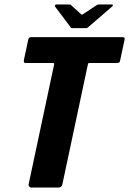

<svg xmlns="http://www.w3.org/2000/svg" viewBox="-20 -839 578 859"><path d="M120 0Q115 0 111 -4Q107 -8 108 -14L222 -550Q223 -555 222 -556Q221 -557 216 -557H102Q89 -557 87.5 -559.5Q86 -562 87 -571L106 -660Q108 -668 111 -670.5Q114 -673 125 -673H522Q534 -673 536.5 -670.5Q539 -668 537 -660L518 -571Q517 -562 513 -559.5Q509 -557 496 -557H382Q376 -557 375 -556Q374 -555 373 -550L259 -14Q256 0 242 0ZM303 -713Q297 -713 296 -717L226 -810Q225 -813 226.5 -816Q228 -819 232 -819H291Q297 -819 299 -815L342 -776Q345 -771 352 -776L411 -815Q417 -819 421 -819H480Q485 -819 485 -816Q485 -813 482 -810L374 -717Q370 -713 365 -713Z"/></svg>

Font: Glory ExtraBold
Style: Italic
Weight: 800
Italic angle: -12°
Version: Version 1.011